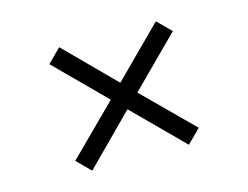

<svg xmlns="http://www.w3.org/2000/svg" viewBox="-68 -609 819 635"><g transform="rotate(-15 342.0 -291.5)"><path d="M130.9 -126 296.9 -291 130.9 -457 176.8 -502.9 341.8 -336.9 507.8 -502.9 553.7 -457 387.7 -291 553.7 -126 507.8 -80.1 341.8 -246.1 176.8 -80.1Z"/></g></svg>

Font: Selawik
Style: Regular
Weight: 400
Designer: Aaron Bell
Foundry: Microsoft Corporation
Version: Version 1.01